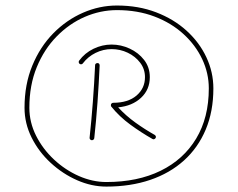

<svg xmlns="http://www.w3.org/2000/svg" viewBox="-20 -693 867 699"><path d="M270 -460.4Q272.9 -458.5 276.4 -459Q279.8 -459.5 281.7 -462.4Q300.3 -486.8 328.1 -500.5Q356 -514.2 386.2 -514.2Q417.5 -514.2 445.1 -501Q472.7 -487.8 490.2 -464.8Q507.8 -441.9 507.8 -412.1Q507.8 -371.6 477.1 -345.2Q446.3 -318.8 392.1 -318.8Q388.7 -318.8 386 -316.2Q383.3 -313.5 383.8 -309.6Q383.8 -306.2 385.3 -304.7Q415 -268.1 454.8 -239Q494.6 -210 535.2 -187Q538.1 -185.1 541.3 -186.3Q544.4 -187.5 546.4 -190.4Q548.3 -193.4 547.4 -196.5Q546.4 -199.7 543.5 -201.7Q507.8 -221.7 472.9 -246.8Q438 -272 410.2 -302.2Q461.4 -307.1 493.4 -336.9Q525.4 -366.7 525.4 -412.1Q525.4 -448.2 504.6 -474.9Q483.9 -501.5 452.1 -516.1Q420.4 -530.8 386.2 -530.8Q352.1 -530.8 320.3 -515.4Q288.6 -500 268.1 -472.2Q266.1 -469.2 266.6 -466.1Q267.1 -462.9 270 -460.4ZM335 -463.4Q331.5 -463.4 328.9 -461.4Q326.2 -459.5 326.2 -455.6Q323.2 -390.1 318.1 -322.5Q313 -254.9 306.2 -191.9Q305.7 -188.5 307.9 -185.8Q310.1 -183.1 313.5 -182.6Q316.9 -182.1 319.8 -184.3Q322.8 -186.5 323.2 -189.9Q330.1 -252.9 335 -321Q339.8 -389.2 342.8 -454.6Q342.8 -458.5 340.8 -460.9Q338.9 -463.4 335 -463.4ZM86.9 -300.8Q86.9 -382.8 113.8 -448.2Q140.6 -513.7 186.3 -560.3Q231.9 -606.9 288.8 -631.6Q345.7 -656.2 405.8 -656.2Q481 -656.2 542.5 -632.8Q604 -609.4 648.2 -568.8Q692.4 -528.3 716.3 -477.3Q740.2 -426.3 740.2 -371.1Q740.2 -265.1 694.3 -188.7Q648.4 -112.3 564.7 -71.3Q481 -30.3 367.2 -30.3Q316.9 -30.3 267.1 -52.2Q217.3 -74.2 176.5 -112.3Q135.7 -150.4 111.3 -199Q86.9 -247.6 86.9 -300.8ZM69.3 -300.8Q69.3 -243.7 95.2 -191.9Q121.1 -140.1 164.6 -100.1Q208 -60.1 260.7 -36.9Q313.5 -13.7 367.2 -13.7Q455.1 -13.7 526.9 -38.1Q598.6 -62.5 649.9 -108.9Q701.2 -155.3 729 -221.4Q756.8 -287.6 756.8 -371.1Q756.8 -430.2 731.4 -484.4Q706.1 -538.6 659.4 -581.1Q612.8 -623.5 548.3 -648.2Q483.9 -672.9 405.8 -672.9Q342.3 -672.9 282.2 -646.7Q222.2 -620.6 174.1 -571.8Q126 -522.9 97.7 -454.3Q69.3 -385.7 69.3 -300.8Z"/></svg>

Font: Mikhak VF
Style: Regular
Weight: 100
Designer: Amin Abedi
Version: Version 3.001